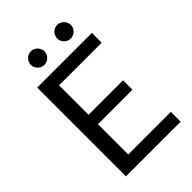

<svg xmlns="http://www.w3.org/2000/svg" viewBox="-258 -993 1096 1096"><g transform="rotate(-45 290.5 -444.5)"><path d="M528.5 -716.5V-637.5H184.5V-399.5H463V-323.5H184.5V-79H528.5V0H87V-716.5ZM207 -779Q196.5 -779 186.8 -783.2Q177 -787.5 169.5 -795Q162 -802.5 157.5 -812.2Q153 -822 153 -833Q153 -844.5 157.5 -854.8Q162 -865 169.5 -872.5Q177 -880 186.8 -884.5Q196.5 -889 207 -889Q218.5 -889 228.8 -884.5Q239 -880 246.5 -872.5Q254 -865 258.5 -854.8Q263 -844.5 263 -833Q263 -822 258.5 -812.2Q254 -802.5 246.5 -795Q239 -787.5 228.8 -783.2Q218.5 -779 207 -779ZM421 -779Q409.5 -779 399.5 -783.2Q389.5 -787.5 382 -795Q374.5 -802.5 370.2 -812.2Q366 -822 366 -833Q366 -844.5 370.2 -854.8Q374.5 -865 382 -872.5Q389.5 -880 399.5 -884.5Q409.5 -889 421 -889Q432 -889 442 -884.5Q452 -880 459.5 -872.5Q467 -865 471.5 -854.8Q476 -844.5 476 -833Q476 -822 471.5 -812.2Q467 -802.5 459.5 -795Q452 -787.5 442 -783.2Q432 -779 421 -779Z"/></g></svg>

Font: LatoCHI
Style: Regular
Weight: 400
Designer: Lukasz Dziedzic
Foundry: tyPoland Lukasz Dziedzic
Version: Version 1.104